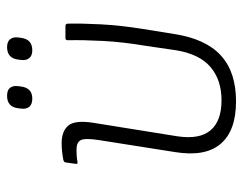

<svg xmlns="http://www.w3.org/2000/svg" viewBox="-94 -598 703 556"><g transform="rotate(-90 258.0 -320.5)"><path d="M242 11Q157 11 119 -33.5Q81 -78 95 -165L130 -387Q136 -427 129.5 -439Q123 -451 102 -451Q95 -451 85.5 -450.5Q76 -450 66 -448Q60 -447 61 -453L65 -482Q66 -486 67.5 -487Q69 -488 72 -489Q82 -491 95 -492.5Q108 -494 120 -494Q156 -494 172 -474.5Q188 -455 180 -403L141 -160Q131 -95 158 -63Q185 -31 245 -31Q304 -31 341.5 -63Q379 -95 390 -163L403 -252Q414 -317 417 -375.5Q420 -434 419 -476Q419 -483 425 -483H460Q467 -483 467 -476Q468 -436 465 -380Q462 -324 452 -261L437 -168Q423 -77 375 -33Q327 11 242 11ZM390 -579Q374 -579 367 -588Q360 -597 362 -612L363 -620Q367 -652 399 -652Q415 -652 422 -643Q429 -634 427 -620L426 -612Q422 -579 390 -579ZM250 -579Q233 -579 226 -588Q219 -597 221 -612L222 -620Q226 -652 258 -652Q275 -652 281.5 -643Q288 -634 286 -620L285 -612Q281 -579 250 -579Z"/></g></svg>

Font: Sofia Sans Semi Condensed Light
Style: Italic
Weight: 300
Italic angle: -9°
Version: Version 4.100